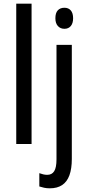

<svg xmlns="http://www.w3.org/2000/svg" viewBox="-20 -780 476 1040"><path d="M151 0H68V-760H151ZM250 240Q233 240 219 237Q205 234 193 230V158Q204 162 214.5 164.5Q225 167 236 167Q261 167 273.5 147.5Q286 128 286 83V-537H369V81Q369 134 356 169.5Q343 205 316.5 222.5Q290 240 250 240ZM280 -681Q280 -710 293 -724Q306 -738 329 -738Q351 -738 363.5 -723.5Q376 -709 376 -681Q376 -654 363.5 -639Q351 -624 329 -624Q307 -624 293.5 -639Q280 -654 280 -681Z"/></svg>

Font: Noto Sans Display Condensed
Style: Regular
Weight: 400
Width: 3
Designer: Monotype Design Team
Foundry: Monotype Imaging Inc.
Version: Version 2.003